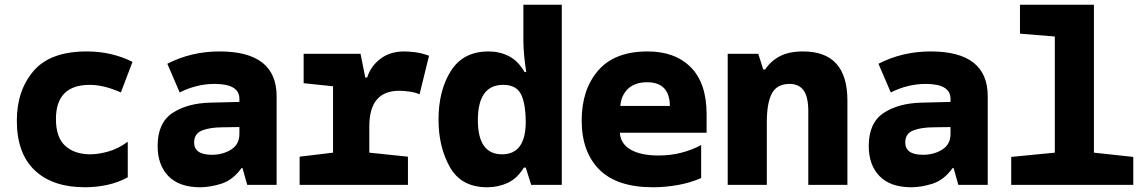

<svg xmlns="http://www.w3.org/2000/svg" viewBox="-20 -780 4840 810"><path d="M339 10Q386 10 432.5 0Q479 -10 519 -32V-182Q478 -152 436 -140.5Q394 -129 361 -129Q295 -129 255.5 -164.5Q216 -200 216 -278Q216 -422 359 -422Q418 -422 490 -390L539 -519Q451 -563 346 -563Q192 -563 121.5 -480.5Q51 -398 51 -271Q51 -133 126.5 -61.5Q202 10 339 10Z M825 10Q866 10 914 -5Q962 -20 999 -71H1003L1023 0H1147V-374Q1147 -563 906 -563Q787 -563 686 -511L738 -390Q810 -426 885 -426Q990 -426 990 -363V-350L869 -347Q771 -345 708 -303.5Q645 -262 645 -164Q645 -84 690.5 -37Q736 10 825 10ZM874 -127Q799 -127 799 -179Q799 -216 832.5 -229.5Q866 -243 921 -243L990 -244V-215Q990 -171 955 -149Q920 -127 874 -127Z M1244 0H1701V-119L1538 -136V-247Q1538 -397 1664 -397Q1684 -397 1708.5 -393.5Q1733 -390 1750 -382L1790 -545Q1756 -557 1729 -560Q1702 -563 1685 -563Q1626 -563 1585 -532Q1544 -501 1529 -453H1521L1501 -553H1261V-429L1385 -416V-136L1244 -119Z M2035 10Q2082 10 2122 -8.5Q2162 -27 2190 -73H2198L2221 0H2350V-760H2188V-611Q2188 -554 2200 -476H2193Q2166 -523 2127 -543Q2088 -563 2041 -563Q1934 -563 1882 -480.5Q1830 -398 1830 -275Q1830 -160 1878 -75Q1926 10 2035 10ZM1996 -273Q1996 -422 2103 -422Q2156 -422 2176.5 -385Q2197 -348 2198 -267Q2198 -129 2098 -129Q1996 -129 1996 -273Z M2735 10Q2787 10 2840 0.5Q2893 -9 2938 -29V-168Q2901 -148 2855.5 -136Q2810 -124 2758 -124Q2684 -124 2641 -148.5Q2598 -173 2595 -220H2961V-298Q2961 -429 2894.5 -496Q2828 -563 2712 -563Q2573 -563 2503.5 -482.5Q2434 -402 2434 -272Q2434 -139 2508.5 -64.5Q2583 10 2735 10ZM2597 -333Q2601 -379 2630 -406Q2659 -433 2710 -433Q2805 -433 2806 -333Z M3050 0H3215V-264Q3215 -346 3236.5 -386Q3258 -426 3311 -426Q3350 -426 3370 -399Q3390 -372 3390 -310V0H3555V-356Q3555 -563 3368 -563Q3309 -563 3270.5 -543Q3232 -523 3208 -487H3200L3179 -553H3050Z M3825 10Q3866 10 3914 -5Q3962 -20 3999 -71H4003L4023 0H4147V-374Q4147 -563 3906 -563Q3787 -563 3686 -511L3738 -390Q3810 -426 3885 -426Q3990 -426 3990 -363V-350L3869 -347Q3771 -345 3708 -303.5Q3645 -262 3645 -164Q3645 -84 3690.5 -37Q3736 10 3825 10ZM3874 -127Q3799 -127 3799 -179Q3799 -216 3832.5 -229.5Q3866 -243 3921 -243L3990 -244V-215Q3990 -171 3955 -149Q3920 -127 3874 -127Z M4246 0V-118L4430 -136V-626L4283 -638V-760H4595V-136L4761 -118V0Z"/></svg>

Font: Noto Sans Mono Extra
Style: Regular
Weight: 800
Designer: Monotype Design Team
Foundry: Monotype Imaging Inc.
Version: Version 1.900